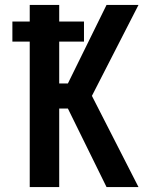

<svg xmlns="http://www.w3.org/2000/svg" viewBox="-20 -755 640 775"><path d="M100 0V-587H30V-668H100V-735H219V-668H319V-587H219V-418H254L410 -735H539L351 -368L539 0H410L254 -317H219V0Z"/></svg>

Font: Iosevka Aile
Style: Bold
Weight: 700
Designer: Belleve Invis
Foundry: Belleve Invis
Version: Version 28.0.1; ttfautohint (v1.8.4)